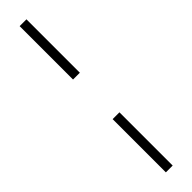

<svg xmlns="http://www.w3.org/2000/svg" viewBox="-324 -682 857 857"><g transform="rotate(-45 104.5 -253.5)"><path d="M127 -378H84V-715H127ZM127 208H84V-128H127Z"/></g></svg>

Font: LXGW 975 Gothic SC 200W
Style: Regular
Weight: 200
Version: Version 2.01;February 25, 2021